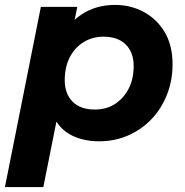

<svg xmlns="http://www.w3.org/2000/svg" viewBox="-40 -566 750 780"><path d="M363 8Q298 8 249.5 -17Q201 -42 177 -94.5Q153 -147 160 -230Q166 -326 199.5 -397Q233 -468 291 -507Q349 -546 428 -546Q491 -546 544 -517.5Q597 -489 629 -435.5Q661 -382 661 -305Q661 -238 638 -180.5Q615 -123 574.5 -81Q534 -39 480 -15.5Q426 8 363 8ZM-20 194 126 -538H274L252 -431L218 -271L197 -111L136 194ZM345 -121Q392 -121 427 -143.5Q462 -166 482.5 -205.5Q503 -245 503 -298Q503 -353 471 -385Q439 -417 380 -417Q335 -417 299 -394.5Q263 -372 243 -332.5Q223 -293 223 -240Q223 -185 255 -153Q287 -121 345 -121Z"/></svg>

Font: MOST Montserrat
Style: Bold Italic
Weight: 700
Italic angle: -11.3°
Designer: Julieta Ulanovsky
Foundry: Julieta Ulanovsky
Version: Version 8.000;March 11, 2024;FontCreator 15.0.0.2926 64-bit